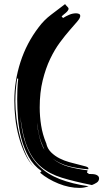

<svg xmlns="http://www.w3.org/2000/svg" viewBox="-20 -836 504 938"><path d="M415 14H419Q425 14 433 14.5Q441 15 447.5 17Q454 19 459 23.5Q464 28 464 35Q464 49 452 56.5Q440 64 429 68Q344 51 283 32.5Q222 14 180.5 -21Q139 -56 114.5 -114Q90 -172 79 -268Q86 -184 108.5 -124.5Q131 -65 171 -25Q211 15 271 38.5Q331 62 413 74Q391 82 369 82Q318 82 266 61Q214 40 176 8L183 0Q144 -27 120.5 -69Q97 -111 84.5 -159Q72 -207 68 -257Q64 -307 64 -351Q64 -376 65 -401Q66 -426 69 -451L64 -453Q55 -397 55 -341Q55 -304 60.5 -258.5Q66 -213 78 -167Q90 -121 108 -80Q125 -42 149 -16Q121 -45 103 -83Q84 -123 72 -167.5Q60 -212 55 -257Q50 -302 50 -344Q50 -440 80 -533Q110 -626 169 -703Q195 -738 229.5 -764Q264 -790 298 -816Q301 -811 308 -804.5Q315 -798 315 -793Q315 -789 311 -783.5Q307 -778 301 -773Q295 -768 289.5 -763.5Q284 -759 281 -756L288 -748Q302 -757 318.5 -764Q335 -771 352 -771Q358 -771 365 -768.5Q372 -766 372 -758Q372 -748 357.5 -731Q343 -714 321 -689Q299 -664 273 -629Q247 -594 225 -548Q203 -502 188.5 -443Q174 -384 174 -311Q174 -267 181 -223Q188 -179 205 -138L207 -134L206 -135Q212 -109 230 -91.5Q248 -74 270.5 -62.5Q293 -51 318 -44Q343 -37 364 -32Q385 -27 398.5 -23Q412 -19 412 -13L411 -9Q365 -12 319.5 -23Q274 -34 236 -62Q272 -33 317.5 -21Q363 -9 408 -4L405 7ZM172 -169Q181 -132 197 -104Q195 -110 192.5 -116Q190 -122 187 -127L188 -126Q176 -152 170 -181Q164 -209 161 -237Q163 -206 172 -169Z"/></svg>

Font: Finger Paint
Style: Regular
Weight: 400
Designer: Ralph du Carrois
Foundry: Ralph du Carrois
Version: Version 1.001